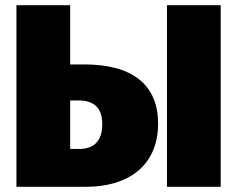

<svg xmlns="http://www.w3.org/2000/svg" viewBox="-20 -716 909 736"><path d="M303 -469H249V-696H43V0H311C470 0 586 -80 586 -242C586 -395 483 -469 303 -469ZM620 -696V0H826V-696ZM284 -145H249V-331H280C348 -331 372 -295 372 -240C372 -181 345 -145 284 -145Z"/></svg>

Font: Fira Sans Heavy
Style: Regular
Weight: 900
Designer: bBox Type GmbH & Carrois Corporate GbR & Edenspiekermann AG
Foundry: bBox Type GmbH & Carrois Corporate GbR & Edenspiekermann AG
Version: Version 4.300;PS 004.300;hotconv 1.0.88;makeotf.lib2.5.64775